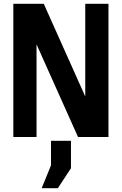

<svg xmlns="http://www.w3.org/2000/svg" viewBox="-20 -720 640 1009"><path d="M550 -700H428V-213L210 -700H50V0H172V-487L390 0H550ZM199 269H284L353 164V20H248V149Z"/></svg>

Font: Fervojo
Style: Bold
Weight: 700
Designer: kohakuno
Version: ver.1.0